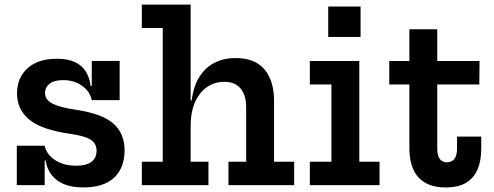

<svg xmlns="http://www.w3.org/2000/svg" viewBox="-20 -810 2162 840"><path d="M344 10Q294 10 259.5 -4.5Q225 -19 205 -45.5Q185 -72 179.5 -108H156.5L175.5 -172.5Q183.5 -134 221 -109.5Q258.5 -85 313 -85Q357.5 -85 380 -101.8Q402.5 -118.5 402.5 -151Q402.5 -182 377 -198.8Q351.5 -215.5 284 -225Q161 -242.5 107.8 -287Q54.5 -331.5 54.5 -401.5Q54.5 -469.5 100.2 -511.2Q146 -553 229 -553Q276 -553 307 -538.8Q338 -524.5 355 -497.8Q372 -471 376.5 -434H399.5L381.5 -372Q373.5 -410.5 338.8 -435Q304 -459.5 256 -459.5Q217 -459.5 197 -443.5Q177 -427.5 177 -403.5Q177 -374 208.8 -357.2Q240.5 -340.5 307.5 -330.5Q425 -313.5 475 -270.2Q525 -227 525 -152Q525 -76 479.5 -33Q434 10 344 10ZM53.5 0V-172.5H175.5V0ZM381.5 -372V-543.5H503.5V-372Z M814 -102.5H892V0H600.5V-102.5H692V-687.5H600.5V-790H814ZM1057 -102.5V-340Q1057 -392.5 1033 -422.2Q1009 -452 961 -452Q919.5 -452 886.2 -429.5Q853 -407 833.5 -363.5Q814 -320 814 -258L790 -370.5H818.5Q826.5 -432.5 852.2 -473.5Q878 -514.5 918.2 -535.2Q958.5 -556 1011.5 -556Q1095 -556 1137 -506.5Q1179 -457 1179 -367V-102.5H1267V0H979.5V-102.5Z M1552 -102.5H1640.5V0H1335.5V-102.5H1430V-440.5H1335.5V-543H1552ZM1416 -781.5H1557.5V-648.5H1416Z M1893 -160Q1893 -129.5 1903.8 -114.8Q1914.5 -100 1935.5 -100Q1957 -100 1968.2 -115Q1979.5 -130 1979.5 -160V-212.5H2085.5V-161Q2085.5 -107 2069.2 -68.8Q2053 -30.5 2018.8 -10.2Q1984.5 10 1930 10Q1875 10 1839.8 -10.8Q1804.5 -31.5 1787.8 -69.8Q1771 -108 1771 -160V-440.5H1683V-543H1771V-682H1893V-543H2078L2077 -440.5H1893Z"/></svg>

Font: Hepta Slab ExtraLight SemiBold
Style: Regular
Weight: 600
Version: Version 1.102